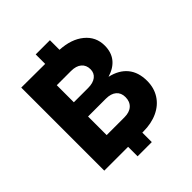

<svg xmlns="http://www.w3.org/2000/svg" viewBox="-233 -923 1146 1146"><g transform="rotate(-45 340.0 -350.0)"><path d="M381 -699Q476 -694 533 -647Q590 -600 590 -526Q590 -414 474 -378Q545 -362 582.5 -316.5Q620 -271 620 -198Q620 -139 591.5 -94Q563 -49 510.5 -24.5Q458 0 390 0H381V80H261V0H60V-701L261 -700V-780H381ZM430 -486Q430 -521 406.5 -541Q383 -561 340 -561H220V-417H340Q383 -417 406.5 -435.5Q430 -454 430 -486ZM370 -140Q413 -140 436.5 -161.5Q460 -183 460 -221Q460 -257 436.5 -277Q413 -297 370 -297H220V-140Z"/></g></svg>

Font: Goli Bold
Style: Regular
Weight: 700
Designer: jaikishan Patel
Foundry: MagicType
Version: Version 1.000